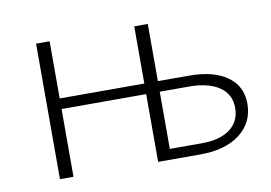

<svg xmlns="http://www.w3.org/2000/svg" viewBox="-53 -491 808 572"><g transform="rotate(-10 350.5 -205.0)"><path d="M675 -125Q675 -68 631 -34Q587 0 512 0H383V-205H127V0H86V-410H127V-237H383V-410H424V-237H518Q592 -237 633.5 -207.5Q675 -178 675 -125ZM637 -119Q637 -160 604 -182.5Q571 -205 512 -205H424V-32H522Q576 -32 606.5 -55Q637 -78 637 -119Z"/></g></svg>

Font: Ysabeau Infant Light
Style: Regular
Weight: 300
Designer: Christian Thalmann (Catharsis Fonts)
Version: Version 0.003